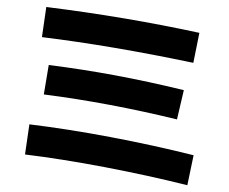

<svg xmlns="http://www.w3.org/2000/svg" viewBox="-53 -792 1043 876"><g transform="rotate(5 469.0 -354.0)"><path d="M85.9 -52.7 93.8 -191.4Q268.6 -185.5 467.3 -165.8Q666 -146 852.5 -116.2L835.9 22.5Q651.4 -6.8 452.6 -26.9Q253.9 -46.9 85.9 -52.7ZM147.5 -333 158.2 -468.8Q312.5 -462.9 464.1 -448.2Q615.7 -433.6 782.2 -408.2L762.7 -272.5Q443.4 -321.3 147.5 -333ZM116.2 -592.8 124 -731.4Q485.8 -718.3 830.1 -674.8L814.5 -536.1Q436.5 -581.5 116.2 -592.8Z"/></g></svg>

Font: Pretendard JP ExtraBold
Style: Regular
Weight: 800
Designer: Base glyphs from Inter by Rasmus Andersson; Hangeul glyphs from Noto Sans CJK(Source Han Sans) by Jang Soo-young and Kan
Foundry: Kil Hyung-jin
Version: Version 1.309